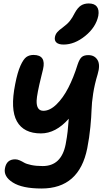

<svg xmlns="http://www.w3.org/2000/svg" viewBox="-20 -813 639 1111"><path d="M348.1 -555.2Q319.3 -555.2 306.6 -566.9Q293.9 -578.6 297.9 -599.1Q300.8 -614.3 310.8 -626.2Q320.8 -638.2 342.8 -653.8Q369.1 -673.3 383.8 -691.4Q398.4 -709.5 413.1 -738.8Q429.7 -769 448.5 -781Q467.3 -793 493.2 -793Q526.9 -793 540.8 -774.2Q554.7 -755.4 548.8 -721.2Q534.7 -654.8 473.1 -605Q411.6 -555.2 348.1 -555.2ZM220.2 277.8Q108.9 277.8 54 242.9Q-1 208 8.8 160.2Q18.1 108.9 67.9 108.9Q80.6 108.9 94.2 115Q107.9 121.1 120.1 128.4Q132.3 135.7 160.4 141.8Q188.5 147.9 227.1 147.9Q335 147.9 359.9 22Q363.8 2.4 366.9 -18.8Q370.1 -40 371.3 -51.8Q372.6 -63.5 374.8 -90.6Q377 -117.7 377.9 -126Q302.7 -41 216.8 -41Q117.2 -41 77.9 -110.8Q38.6 -180.7 67.9 -326.2Q81.1 -394.5 98.4 -432.9Q115.7 -471.2 132.8 -483.2Q149.9 -495.1 173.8 -495.1Q248.5 -495.1 229 -412.1Q225.6 -398.9 219.2 -372.1Q193.4 -268.1 191.9 -230.5Q190.4 -171.9 231 -171.9Q268.6 -171.9 306.6 -208.7Q344.7 -245.6 375.2 -304.9Q405.8 -364.3 429.2 -439.9Q439.5 -470.7 452.4 -482.4Q465.3 -494.1 491.2 -494.1Q527.3 -494.1 544.4 -465.8Q561.5 -437.5 544.9 -382.8Q527.3 -325.2 519 -271Q510.7 -216.8 509.8 -178Q508.8 -139.2 502.9 -78.1Q497.1 -17.1 484.9 44.9Q438.5 277.8 220.2 277.8Z"/></svg>

Font: Shantell Sans Bouncy
Style: Italic
Weight: 600
Italic angle: -11.31°
Designer: Stephen Nixon, Anya Danilova, Shantell Martin
Foundry: Arrow Type
Version: Version 1.006;[9816181b4]